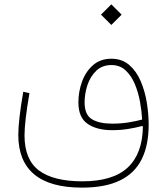

<svg xmlns="http://www.w3.org/2000/svg" viewBox="-20 -630 773 891"><path d="M448.7 -562 496.6 -514.2 544.4 -562 496.6 -609.9ZM639.6 -75.2Q610.8 -67.4 575.7 -61.8Q540.5 -56.2 500 -56.2Q440.9 -56.2 406.7 -76.7Q372.6 -97.2 372.6 -154.8Q372.6 -194.8 385.7 -234.9Q398.9 -274.9 426.5 -301.5Q454.1 -328.1 497.1 -328.1Q536.6 -328.1 563.2 -303.2Q589.8 -278.3 606 -239.3Q622.1 -200.2 629.9 -156.5Q637.7 -112.8 639.6 -75.2ZM497.1 -357.4Q445.3 -357.4 411.4 -327.4Q377.4 -297.4 360.6 -251Q343.8 -204.6 343.8 -154.8Q343.8 -84.5 386.7 -55.2Q429.7 -25.9 500 -25.9Q539.6 -25.9 575.4 -31.7Q611.3 -37.6 640.1 -45.4L643.1 -42.5Q641.6 82.5 573.2 147Q504.9 211.4 361.8 211.4Q228 211.4 160.9 161.1Q93.8 110.8 93.8 -1Q93.8 -33.2 99.4 -81.8Q105 -130.4 116.7 -197.8L87.9 -204.1Q76.7 -139.2 70.8 -88.6Q64.9 -38.1 64.9 -3.9Q64.9 117.7 138.9 179.2Q212.9 240.7 359.9 240.7Q468.3 240.7 536.9 207.3Q605.5 173.8 637.7 108.6Q669.9 43.5 669.9 -51.3Q669.9 -100.1 661.4 -153.3Q652.8 -206.5 633.1 -252.9Q613.3 -299.3 579.8 -328.4Q546.4 -357.4 497.1 -357.4Z"/></svg>

Font: Estedad-FD VF
Style: Regular
Weight: 100
Designer: Amin Abedi
Version: Version 7.3